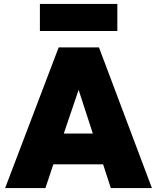

<svg xmlns="http://www.w3.org/2000/svg" viewBox="-20 -952 795 972"><path d="M6 0 277 -712H481L749 0H541L502 -120H250L210 0ZM303 -276H450L378 -497ZM182 -932H574V-795H182Z"/></svg>

Font: Outfit Black
Style: Regular
Weight: 900
Designer: Rodrigo Fuenzalida
Foundry: fragTYPE
Version: Version 1.100; ttfautohint (v1.8.4.7-5d5b)